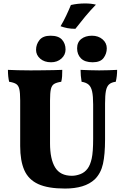

<svg xmlns="http://www.w3.org/2000/svg" viewBox="-20 -1084 731 1113"><path d="M589 -275Q589 -189 577 -134.5Q565 -80 530 -45Q500 -17 456.5 -4Q413 9 357 9Q258 9 201.5 -17Q145 -43 121 -97.5Q97 -152 97 -237V-502Q97 -546 92 -567.5Q87 -589 73 -597.5Q59 -606 33 -610Q26 -639 26 -679Q46 -678 82.5 -677Q119 -676 157 -676Q182 -676 219.5 -676.5Q257 -677 291 -677.5Q325 -678 341 -679Q341 -659 340 -642Q339 -625 335 -610Q308 -606 294 -597.5Q280 -589 275 -567.5Q270 -546 270 -502V-253Q270 -162 299.5 -113.5Q329 -65 397 -65Q420 -65 445.5 -74.5Q471 -84 488 -107Q503 -127 511.5 -164.5Q520 -202 520 -280V-478Q520 -527 514 -554Q508 -581 493.5 -593.5Q479 -606 453 -610Q447 -646 447 -679Q467 -678 500 -677Q533 -676 555 -676Q582 -676 611 -677Q640 -678 659 -679Q659 -661 657 -643.5Q655 -626 651 -610Q626 -607 612.5 -595Q599 -583 594 -557Q589 -531 589 -484ZM517 -723Q472 -723 449.5 -745.5Q427 -768 427 -804Q427 -839 451 -858Q475 -877 513 -877Q550 -877 574.5 -856Q599 -835 599 -804Q599 -773 580.5 -748Q562 -723 517 -723ZM276 -723Q237 -723 213 -744Q189 -765 189 -795Q189 -827 209 -852Q229 -877 273 -877Q319 -877 339.5 -854Q360 -831 360 -797Q360 -766 336 -744.5Q312 -723 276 -723ZM417 -917Q391 -917 370.5 -921Q350 -925 331 -932Q348 -960 364 -994Q380 -1028 391 -1055Q430 -1064 473 -1064Q509 -1064 536 -1057Q502 -1022 473.5 -987.5Q445 -953 417 -917Z"/></svg>

Font: Vollkorn ExtraBold
Style: Regular
Weight: 800
Designer: Friedrich Althausen
Foundry: Friedrich Althausen
Version: Version 5.000; ttfautohint (v1.8.3)